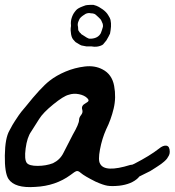

<svg xmlns="http://www.w3.org/2000/svg" viewBox="-34 -754 722 794"><path d="M272 -587Q263 -595 260 -612Q257 -629 259 -643Q260 -644 259.5 -650.5Q259 -657 259 -658Q259 -666 261 -675Q266 -694 276 -706L280 -711Q287 -720 309 -728Q314 -730 320 -732Q322 -733 341 -734Q342 -734 346.5 -734Q351 -734 352 -734Q353 -734 358.5 -732Q364 -730 365 -730Q372 -728 391 -715Q406 -704 413 -692Q416 -687 420 -680Q421 -677 423 -672Q426 -658 425 -644Q424 -630 421 -615Q420 -613 415 -603Q406 -588 406 -587Q394 -572 392 -570Q382 -563 366 -561Q355 -560 345 -562Q341 -562 334.5 -562Q328 -562 324 -562Q320 -563 303 -566Q299 -567 285 -576Q281 -578 279 -579.5Q277 -581 275.5 -583Q274 -585 272 -587ZM291 -667Q286 -656 288 -646Q289 -644 289 -639Q289 -634 289.5 -630.5Q290 -627 293 -624Q294 -622 295 -620.5Q296 -619 297 -618.5Q298 -618 299.5 -616.5Q301 -615 302 -613Q303 -612 305 -611Q306 -611 313 -606Q326 -597 332 -595Q334 -594 337.5 -594Q341 -594 342 -594H343Q372 -596 383 -617Q385 -621 387.5 -629.5Q390 -638 391 -641Q392 -643 392 -646Q391 -654 391 -655Q387 -665 385 -669Q382 -675 378 -678Q378 -678 373 -683Q360 -696 355 -697Q350 -699 342 -699Q341 -699 339 -699.5Q337 -700 336 -700Q335 -700 333 -700Q322 -699 316 -694Q301 -685 295 -676Q295 -676 291 -667ZM623 -139Q641 -154 654.5 -151.5Q668 -149 668 -126Q668 -118 664.5 -111Q661 -104 657 -98.5Q653 -93 645 -86Q637 -79 632.5 -76Q628 -73 618.5 -66.5Q609 -60 607 -59Q587 -45 566 -36Q565 -36 542 -24L537 -18Q510 8 459 14Q428 17 410 14Q392 11 361 -3Q315 -26 300 -39Q290 -48 283 -46.5Q276 -45 257 -30Q227 -8 190.5 4.5Q154 17 111 19Q27 25 1 -14Q-15 -39 -14 -111Q-13 -183 5 -214Q19 -241 28 -254Q37 -268 44 -278Q52 -290 72 -313Q135 -392 171 -420Q199 -442 237 -458Q275 -474 316.5 -479Q358 -484 390 -467Q429 -447 438 -399Q447 -351 436 -305Q425 -259 405 -219Q388 -181 379.5 -136Q371 -91 380 -77Q399 -39 505 -72Q509 -73 513 -73Q521 -76 522 -77Q586 -110 623 -139ZM320 -327Q331 -333 332 -337.5Q333 -342 327 -348Q315 -360 292.5 -364.5Q270 -369 250 -362Q229 -357 186.5 -322.5Q144 -288 128 -262Q109 -233 95 -210Q78 -186 72 -140Q66 -94 77 -80Q87 -68 121.5 -68Q156 -68 185 -79Q214 -93 228 -121Q251 -166 267 -197Q293 -242 293 -258Q293 -268 301.5 -278.5Q310 -289 306 -301Q301 -317 320 -327Z"/></svg>

Font: Beth Ellen
Style: Regular
Weight: 400
Designer: Alyson Diaz
Version: Version 2.000